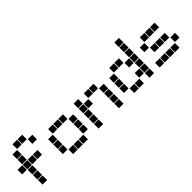

<svg xmlns="http://www.w3.org/2000/svg" viewBox="167 -1683 2666 2666"><g transform="rotate(-45 1500.0 -350.0)"><path d="M206 -695Q205 -695 205 -695Q205 -695 205 -694V-606Q205 -605 205 -605Q205 -605 206 -605H294Q295 -605 295 -605Q295 -605 295 -606V-694Q295 -695 295 -695Q295 -695 294 -695ZM306 -695Q305 -695 305 -695Q305 -695 305 -694V-606Q305 -605 305 -605Q305 -605 306 -605H394Q395 -605 395 -605Q395 -605 395 -606V-694Q395 -695 395 -695Q395 -695 394 -695ZM106 -595Q105 -595 105 -595Q105 -595 105 -594V-506Q105 -505 105 -505Q105 -505 106 -505H194Q195 -505 195 -505Q195 -505 195 -506V-594Q195 -595 195 -595Q195 -595 194 -595ZM406 -595Q405 -595 405 -595Q405 -595 405 -594V-506Q405 -505 405 -505Q405 -505 406 -505H494Q495 -505 495 -505Q495 -505 495 -506V-594Q495 -595 495 -595Q495 -595 494 -595ZM106 -495Q105 -495 105 -495Q105 -495 105 -494V-406Q105 -405 105 -405Q105 -405 106 -405H194Q195 -405 195 -405Q195 -405 195 -406V-494Q195 -495 195 -495Q195 -495 194 -495ZM6 -395Q5 -395 5 -395Q5 -395 5 -394V-306Q5 -305 5 -305Q5 -305 6 -305H94Q95 -305 95 -305Q95 -305 95 -306V-394Q95 -395 95 -395Q95 -395 94 -395ZM106 -395Q105 -395 105 -395Q105 -395 105 -394V-306Q105 -305 105 -305Q105 -305 106 -305H194Q195 -305 195 -305Q195 -305 195 -306V-394Q195 -395 195 -395Q195 -395 194 -395ZM206 -395Q205 -395 205 -395Q205 -395 205 -394V-306Q205 -305 205 -305Q205 -305 206 -305H294Q295 -305 295 -305Q295 -305 295 -306V-394Q295 -395 295 -395Q295 -395 294 -395ZM306 -395Q305 -395 305 -395Q305 -395 305 -394V-306Q305 -305 305 -305Q305 -305 306 -305H394Q395 -305 395 -305Q395 -305 395 -306V-394Q395 -395 395 -395Q395 -395 394 -395ZM106 -295Q105 -295 105 -295Q105 -295 105 -294V-206Q105 -205 105 -205Q105 -205 106 -205H194Q195 -205 195 -205Q195 -205 195 -206V-294Q195 -295 195 -295Q195 -295 194 -295ZM106 -195Q105 -195 105 -195Q105 -195 105 -194V-106Q105 -105 105 -105Q105 -105 106 -105H194Q195 -105 195 -105Q195 -105 195 -106V-194Q195 -195 195 -195Q195 -195 194 -195ZM106 -95Q105 -95 105 -95Q105 -95 105 -94V-6Q105 -5 105 -5Q105 -5 106 -5H194Q195 -5 195 -5Q195 -5 195 -6V-94Q195 -95 195 -95Q195 -95 194 -95Z M706 -495Q705 -495 705 -495Q705 -495 705 -494V-406Q705 -405 705 -405Q705 -405 706 -405H794Q795 -405 795 -405Q795 -405 795 -406V-494Q795 -495 795 -495Q795 -495 794 -495ZM806 -495Q805 -495 805 -495Q805 -495 805 -494V-406Q805 -405 805 -405Q805 -405 806 -405H894Q895 -405 895 -405Q895 -405 895 -406V-494Q895 -495 895 -495Q895 -495 894 -495ZM906 -495Q905 -495 905 -495Q905 -495 905 -494V-406Q905 -405 905 -405Q905 -405 906 -405H994Q995 -405 995 -405Q995 -405 995 -406V-494Q995 -495 995 -495Q995 -495 994 -495ZM606 -395Q605 -395 605 -395Q605 -395 605 -394V-306Q605 -305 605 -305Q605 -305 606 -305H694Q695 -305 695 -305Q695 -305 695 -306V-394Q695 -395 695 -395Q695 -395 694 -395ZM1006 -395Q1005 -395 1005 -395Q1005 -395 1005 -394V-306Q1005 -305 1005 -305Q1005 -305 1006 -305H1094Q1095 -305 1095 -305Q1095 -305 1095 -306V-394Q1095 -395 1095 -395Q1095 -395 1094 -395ZM606 -295Q605 -295 605 -295Q605 -295 605 -294V-206Q605 -205 605 -205Q605 -205 606 -205H694Q695 -205 695 -205Q695 -205 695 -206V-294Q695 -295 695 -295Q695 -295 694 -295ZM1006 -295Q1005 -295 1005 -295Q1005 -295 1005 -294V-206Q1005 -205 1005 -205Q1005 -205 1006 -205H1094Q1095 -205 1095 -205Q1095 -205 1095 -206V-294Q1095 -295 1095 -295Q1095 -295 1094 -295ZM606 -195Q605 -195 605 -195Q605 -195 605 -194V-106Q605 -105 605 -105Q605 -105 606 -105H694Q695 -105 695 -105Q695 -105 695 -106V-194Q695 -195 695 -195Q695 -195 694 -195ZM1006 -195Q1005 -195 1005 -195Q1005 -195 1005 -194V-106Q1005 -105 1005 -105Q1005 -105 1006 -105H1094Q1095 -105 1095 -105Q1095 -105 1095 -106V-194Q1095 -195 1095 -195Q1095 -195 1094 -195ZM706 -95Q705 -95 705 -95Q705 -95 705 -94V-6Q705 -5 705 -5Q705 -5 706 -5H794Q795 -5 795 -5Q795 -5 795 -6V-94Q795 -95 795 -95Q795 -95 794 -95ZM806 -95Q805 -95 805 -95Q805 -95 805 -94V-6Q805 -5 805 -5Q805 -5 806 -5H894Q895 -5 895 -5Q895 -5 895 -6V-94Q895 -95 895 -95Q895 -95 894 -95ZM906 -95Q905 -95 905 -95Q905 -95 905 -94V-6Q905 -5 905 -5Q905 -5 906 -5H994Q995 -5 995 -5Q995 -5 995 -6V-94Q995 -95 995 -95Q995 -95 994 -95Z M1206 -495Q1205 -495 1205 -495Q1205 -495 1205 -494V-406Q1205 -405 1205 -405Q1205 -405 1206 -405H1294Q1295 -405 1295 -405Q1295 -405 1295 -406V-494Q1295 -495 1295 -495Q1295 -495 1294 -495ZM1406 -495Q1405 -495 1405 -495Q1405 -495 1405 -494V-406Q1405 -405 1405 -405Q1405 -405 1406 -405H1494Q1495 -405 1495 -405Q1495 -405 1495 -406V-494Q1495 -495 1495 -495Q1495 -495 1494 -495ZM1506 -495Q1505 -495 1505 -495Q1505 -495 1505 -494V-406Q1505 -405 1505 -405Q1505 -405 1506 -405H1594Q1595 -405 1595 -405Q1595 -405 1595 -406V-494Q1595 -495 1595 -495Q1595 -495 1594 -495ZM1206 -395Q1205 -395 1205 -395Q1205 -395 1205 -394V-306Q1205 -305 1205 -305Q1205 -305 1206 -305H1294Q1295 -305 1295 -305Q1295 -305 1295 -306V-394Q1295 -395 1295 -395Q1295 -395 1294 -395ZM1306 -395Q1305 -395 1305 -395Q1305 -395 1305 -394V-306Q1305 -305 1305 -305Q1305 -305 1306 -305H1394Q1395 -305 1395 -305Q1395 -305 1395 -306V-394Q1395 -395 1395 -395Q1395 -395 1394 -395ZM1606 -395Q1605 -395 1605 -395Q1605 -395 1605 -394V-306Q1605 -305 1605 -305Q1605 -305 1606 -305H1694Q1695 -305 1695 -305Q1695 -305 1695 -306V-394Q1695 -395 1695 -395Q1695 -395 1694 -395ZM1206 -295Q1205 -295 1205 -295Q1205 -295 1205 -294V-206Q1205 -205 1205 -205Q1205 -205 1206 -205H1294Q1295 -205 1295 -205Q1295 -205 1295 -206V-294Q1295 -295 1295 -295Q1295 -295 1294 -295ZM1606 -295Q1605 -295 1605 -295Q1605 -295 1605 -294V-206Q1605 -205 1605 -205Q1605 -205 1606 -205H1694Q1695 -205 1695 -205Q1695 -205 1695 -206V-294Q1695 -295 1695 -295Q1695 -295 1694 -295ZM1206 -195Q1205 -195 1205 -195Q1205 -195 1205 -194V-106Q1205 -105 1205 -105Q1205 -105 1206 -105H1294Q1295 -105 1295 -105Q1295 -105 1295 -106V-194Q1295 -195 1295 -195Q1295 -195 1294 -195ZM1606 -195Q1605 -195 1605 -195Q1605 -195 1605 -194V-106Q1605 -105 1605 -105Q1605 -105 1606 -105H1694Q1695 -105 1695 -105Q1695 -105 1695 -106V-194Q1695 -195 1695 -195Q1695 -195 1694 -195ZM1206 -95Q1205 -95 1205 -95Q1205 -95 1205 -94V-6Q1205 -5 1205 -5Q1205 -5 1206 -5H1294Q1295 -5 1295 -5Q1295 -5 1295 -6V-94Q1295 -95 1295 -95Q1295 -95 1294 -95ZM1606 -95Q1605 -95 1605 -95Q1605 -95 1605 -94V-6Q1605 -5 1605 -5Q1605 -5 1606 -5H1694Q1695 -5 1695 -5Q1695 -5 1695 -6V-94Q1695 -95 1695 -95Q1695 -95 1694 -95Z M2206 -695Q2205 -695 2205 -695Q2205 -695 2205 -694V-606Q2205 -605 2205 -605Q2205 -605 2206 -605H2294Q2295 -605 2295 -605Q2295 -605 2295 -606V-694Q2295 -695 2295 -695Q2295 -695 2294 -695ZM2206 -595Q2205 -595 2205 -595Q2205 -595 2205 -594V-506Q2205 -505 2205 -505Q2205 -505 2206 -505H2294Q2295 -505 2295 -505Q2295 -505 2295 -506V-594Q2295 -595 2295 -595Q2295 -595 2294 -595ZM1906 -495Q1905 -495 1905 -495Q1905 -495 1905 -494V-406Q1905 -405 1905 -405Q1905 -405 1906 -405H1994Q1995 -405 1995 -405Q1995 -405 1995 -406V-494Q1995 -495 1995 -495Q1995 -495 1994 -495ZM2006 -495Q2005 -495 2005 -495Q2005 -495 2005 -494V-406Q2005 -405 2005 -405Q2005 -405 2006 -405H2094Q2095 -405 2095 -405Q2095 -405 2095 -406V-494Q2095 -495 2095 -495Q2095 -495 2094 -495ZM2206 -495Q2205 -495 2205 -495Q2205 -495 2205 -494V-406Q2205 -405 2205 -405Q2205 -405 2206 -405H2294Q2295 -405 2295 -405Q2295 -405 2295 -406V-494Q2295 -495 2295 -495Q2295 -495 2294 -495ZM1806 -395Q1805 -395 1805 -395Q1805 -395 1805 -394V-306Q1805 -305 1805 -305Q1805 -305 1806 -305H1894Q1895 -305 1895 -305Q1895 -305 1895 -306V-394Q1895 -395 1895 -395Q1895 -395 1894 -395ZM2106 -395Q2105 -395 2105 -395Q2105 -395 2105 -394V-306Q2105 -305 2105 -305Q2105 -305 2106 -305H2194Q2195 -305 2195 -305Q2195 -305 2195 -306V-394Q2195 -395 2195 -395Q2195 -395 2194 -395ZM2206 -395Q2205 -395 2205 -395Q2205 -395 2205 -394V-306Q2205 -305 2205 -305Q2205 -305 2206 -305H2294Q2295 -305 2295 -305Q2295 -305 2295 -306V-394Q2295 -395 2295 -395Q2295 -395 2294 -395ZM1806 -295Q1805 -295 1805 -295Q1805 -295 1805 -294V-206Q1805 -205 1805 -205Q1805 -205 1806 -205H1894Q1895 -205 1895 -205Q1895 -205 1895 -206V-294Q1895 -295 1895 -295Q1895 -295 1894 -295ZM2206 -295Q2205 -295 2205 -295Q2205 -295 2205 -294V-206Q2205 -205 2205 -205Q2205 -205 2206 -205H2294Q2295 -205 2295 -205Q2295 -205 2295 -206V-294Q2295 -295 2295 -295Q2295 -295 2294 -295ZM1806 -195Q1805 -195 1805 -195Q1805 -195 1805 -194V-106Q1805 -105 1805 -105Q1805 -105 1806 -105H1894Q1895 -105 1895 -105Q1895 -105 1895 -106V-194Q1895 -195 1895 -195Q1895 -195 1894 -195ZM2106 -195Q2105 -195 2105 -195Q2105 -195 2105 -194V-106Q2105 -105 2105 -105Q2105 -105 2106 -105H2194Q2195 -105 2195 -105Q2195 -105 2195 -106V-194Q2195 -195 2195 -195Q2195 -195 2194 -195ZM2206 -195Q2205 -195 2205 -195Q2205 -195 2205 -194V-106Q2205 -105 2205 -105Q2205 -105 2206 -105H2294Q2295 -105 2295 -105Q2295 -105 2295 -106V-194Q2295 -195 2295 -195Q2295 -195 2294 -195ZM1906 -95Q1905 -95 1905 -95Q1905 -95 1905 -94V-6Q1905 -5 1905 -5Q1905 -5 1906 -5H1994Q1995 -5 1995 -5Q1995 -5 1995 -6V-94Q1995 -95 1995 -95Q1995 -95 1994 -95ZM2006 -95Q2005 -95 2005 -95Q2005 -95 2005 -94V-6Q2005 -5 2005 -5Q2005 -5 2006 -5H2094Q2095 -5 2095 -5Q2095 -5 2095 -6V-94Q2095 -95 2095 -95Q2095 -95 2094 -95ZM2206 -95Q2205 -95 2205 -95Q2205 -95 2205 -94V-6Q2205 -5 2205 -5Q2205 -5 2206 -5H2294Q2295 -5 2295 -5Q2295 -5 2295 -6V-94Q2295 -95 2295 -95Q2295 -95 2294 -95Z M2506 -495Q2505 -495 2505 -495Q2505 -495 2505 -494V-406Q2505 -405 2505 -405Q2505 -405 2506 -405H2594Q2595 -405 2595 -405Q2595 -405 2595 -406V-494Q2595 -495 2595 -495Q2595 -495 2594 -495ZM2606 -495Q2605 -495 2605 -495Q2605 -495 2605 -494V-406Q2605 -405 2605 -405Q2605 -405 2606 -405H2694Q2695 -405 2695 -405Q2695 -405 2695 -406V-494Q2695 -495 2695 -495Q2695 -495 2694 -495ZM2706 -495Q2705 -495 2705 -495Q2705 -495 2705 -494V-406Q2705 -405 2705 -405Q2705 -405 2706 -405H2794Q2795 -405 2795 -405Q2795 -405 2795 -406V-494Q2795 -495 2795 -495Q2795 -495 2794 -495ZM2406 -395Q2405 -395 2405 -395Q2405 -395 2405 -394V-306Q2405 -305 2405 -305Q2405 -305 2406 -305H2494Q2495 -305 2495 -305Q2495 -305 2495 -306V-394Q2495 -395 2495 -395Q2495 -395 2494 -395ZM2506 -295Q2505 -295 2505 -295Q2505 -295 2505 -294V-206Q2505 -205 2505 -205Q2505 -205 2506 -205H2594Q2595 -205 2595 -205Q2595 -205 2595 -206V-294Q2595 -295 2595 -295Q2595 -295 2594 -295ZM2606 -295Q2605 -295 2605 -295Q2605 -295 2605 -294V-206Q2605 -205 2605 -205Q2605 -205 2606 -205H2694Q2695 -205 2695 -205Q2695 -205 2695 -206V-294Q2695 -295 2695 -295Q2695 -295 2694 -295ZM2706 -295Q2705 -295 2705 -295Q2705 -295 2705 -294V-206Q2705 -205 2705 -205Q2705 -205 2706 -205H2794Q2795 -205 2795 -205Q2795 -205 2795 -206V-294Q2795 -295 2795 -295Q2795 -295 2794 -295ZM2806 -195Q2805 -195 2805 -195Q2805 -195 2805 -194V-106Q2805 -105 2805 -105Q2805 -105 2806 -105H2894Q2895 -105 2895 -105Q2895 -105 2895 -106V-194Q2895 -195 2895 -195Q2895 -195 2894 -195ZM2406 -95Q2405 -95 2405 -95Q2405 -95 2405 -94V-6Q2405 -5 2405 -5Q2405 -5 2406 -5H2494Q2495 -5 2495 -5Q2495 -5 2495 -6V-94Q2495 -95 2495 -95Q2495 -95 2494 -95ZM2506 -95Q2505 -95 2505 -95Q2505 -95 2505 -94V-6Q2505 -5 2505 -5Q2505 -5 2506 -5H2594Q2595 -5 2595 -5Q2595 -5 2595 -6V-94Q2595 -95 2595 -95Q2595 -95 2594 -95ZM2606 -95Q2605 -95 2605 -95Q2605 -95 2605 -94V-6Q2605 -5 2605 -5Q2605 -5 2606 -5H2694Q2695 -5 2695 -5Q2695 -5 2695 -6V-94Q2695 -95 2695 -95Q2695 -95 2694 -95ZM2706 -95Q2705 -95 2705 -95Q2705 -95 2705 -94V-6Q2705 -5 2705 -5Q2705 -5 2706 -5H2794Q2795 -5 2795 -5Q2795 -5 2795 -6V-94Q2795 -95 2795 -95Q2795 -95 2794 -95Z"/></g></svg>

Font: Doto Black
Style: Regular
Weight: 900
Monospace: yes
Version: Version 1.000